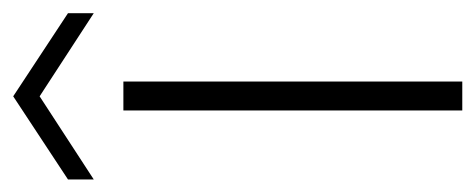

<svg xmlns="http://www.w3.org/2000/svg" viewBox="-274 -498 737 298"><g transform="rotate(-90 95.0 -348.5)"><path d="M73 0V-526H118V0ZM-34 -572V-612L95 -697L224 -612V-572L95 -656Z"/></g></svg>

Font: DM Sans 9pt ExtraLight
Style: Regular
Weight: 250
Version: Version 4.004;gftools[0.9.30]